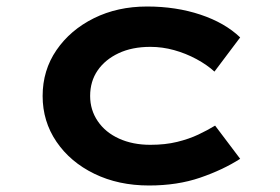

<svg xmlns="http://www.w3.org/2000/svg" viewBox="-20 -560 861 590"><path d="M438 10Q344 10 270 -26Q196 -62 153.5 -124.5Q111 -187 111 -265Q111 -344 153.5 -406Q196 -468 268.5 -504Q341 -540 432 -540Q521 -540 596 -515Q671 -490 718 -445L639 -340Q616 -361 583.5 -378.5Q551 -396 515 -406Q479 -416 442 -416Q386 -416 344.5 -396.5Q303 -377 280 -343.5Q257 -310 257 -265Q257 -222 280.5 -187.5Q304 -153 346 -134Q388 -115 442 -115Q488 -115 524.5 -124Q561 -133 589.5 -146.5Q618 -160 641 -174L718 -72Q665 -38 595 -14Q525 10 438 10Z"/></svg>

Font: Lexend Tera SemiBold
Style: Regular
Weight: 600
Version: Version 1.007